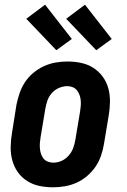

<svg xmlns="http://www.w3.org/2000/svg" viewBox="-20 -790 540 818"><path d="M206 8Q176 8 147.5 2Q119 -4 95.5 -19Q72 -34 56 -56.5Q40 -79 32.5 -106.5Q25 -134 25.5 -164Q26 -194 31 -223L50 -343Q55 -368 63.5 -393Q72 -418 86.5 -440Q101 -462 122 -479.5Q143 -497 167 -508Q191 -519 216.5 -523.5Q242 -528 267 -528Q297 -528 325.5 -522Q354 -516 377.5 -501Q401 -486 417.5 -463.5Q434 -441 441.5 -413.5Q449 -386 448.5 -356Q448 -326 443 -297L423 -177Q419 -152 410.5 -127Q402 -102 387 -80Q372 -58 351.5 -40.5Q331 -23 307 -12Q283 -1 257 3.5Q231 8 206 8ZM207 -97Q225 -97 242 -104.5Q259 -112 272 -126.5Q285 -141 291.5 -158.5Q298 -176 301 -194L321 -314Q323 -326 324 -338Q325 -350 324 -362Q323 -374 319 -385Q315 -396 308 -405Q301 -414 290 -418.5Q279 -423 267 -423Q249 -423 231.5 -415.5Q214 -408 201 -393.5Q188 -379 182 -361.5Q176 -344 173 -326L153 -206Q151 -194 150 -182Q149 -170 150 -158Q151 -146 154.5 -135Q158 -124 165 -115Q172 -106 183.5 -101.5Q195 -97 207 -97ZM390 -576 262 -710 342 -770 456 -624ZM220 -576 92 -710 172 -770 286 -624Z"/></svg>

Font: Iosevka Extrabold Oblique
Style: Regular
Weight: 800
Italic angle: -9°
Monospace: yes
Designer: Belleve Invis
Foundry: Belleve Invis
Version: Version 32.5.0; ttfautohint (v1.8.4)